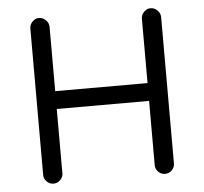

<svg xmlns="http://www.w3.org/2000/svg" viewBox="-50 -734 837 787"><g transform="rotate(-5 368.5 -341.0)"><path d="M178.7 -39.1V-303.7H558.6V-39.1Q558.6 -23.4 570.3 -11.7Q582 0 597.7 0Q614.3 0 626 -11.7Q637.7 -23.4 637.7 -39.1V-641.6Q637.7 -657.2 625.5 -669.4Q613.3 -681.6 597.7 -681.6Q586.9 -681.6 581.1 -677.7Q558.6 -664.1 558.6 -641.6V-377H178.7V-641.6Q178.7 -657.2 166.5 -669.4Q154.3 -681.6 138.7 -681.6Q127.9 -681.6 122.1 -677.7Q99.6 -664.1 99.6 -641.6V-39.1Q99.6 -23.4 111.3 -11.7Q123 0 138.7 0Q155.3 0 167 -11.7Q178.7 -23.4 178.7 -39.1Z"/></g></svg>

Font: FakePearl
Style: Light
Weight: 350
Version: Version 1.2